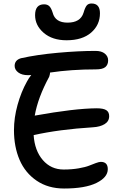

<svg xmlns="http://www.w3.org/2000/svg" viewBox="-20 -1039 706 1101"><path d="M361.8 -808.1Q280.3 -808.1 230.7 -850.6Q181.2 -893.1 181.2 -952.1Q181.2 -1014.2 232.9 -1014.2Q252 -1014.2 262.9 -1003.4Q273.9 -992.7 282.2 -965.8Q296.9 -909.2 367.2 -909.2Q441.4 -909.2 459 -965.8Q467.8 -996.1 477.3 -1007.6Q486.8 -1019 504.9 -1019Q553.2 -1019 553.2 -962.9Q553.2 -896 502.7 -852.1Q452.1 -808.1 361.8 -808.1ZM347.2 42Q256.3 42 190.4 -2.7Q124.5 -47.4 92.3 -122.3Q60.1 -197.3 60.1 -293Q60.1 -363.3 80.6 -437.5Q101.1 -511.7 134.8 -571.8Q144 -589.4 159.2 -608.9Q153.3 -607.9 141.1 -607.9Q105.5 -607.9 84.7 -623.5Q64 -639.2 64 -661.1Q64 -694.3 100.1 -705.1Q191.9 -725.6 311.3 -736.3Q430.7 -747.1 527.8 -747.1Q562.5 -747.1 581.3 -731.4Q600.1 -715.8 600.1 -692.9Q600.1 -668 584.2 -654.5Q568.4 -641.1 529.8 -641.1Q388.7 -641.1 267.1 -623Q267.1 -613.8 262.2 -599.1Q197.3 -479.5 179.2 -376Q406.7 -417 534.2 -418Q573.2 -418 589.6 -407.2Q606 -396.5 606 -373Q606 -343.3 580.1 -327.4Q554.2 -311.5 513.2 -309.1Q317.9 -296.9 172.9 -264.2Q178.7 -175.3 225.6 -121.1Q272.5 -66.9 345.2 -66.9Q391.6 -66.9 430.9 -73.7Q470.2 -80.6 490.7 -88.9Q511.2 -97.2 529.8 -104Q548.3 -110.8 558.1 -110.8Q598.1 -110.8 598.1 -68.8Q598.1 -22 533.2 10Q468.3 42 347.2 42Z"/></svg>

Font: Shantell Sans Irregular
Style: Regular
Weight: 500
Designer: Stephen Nixon, Anya Danilova, Shantell Martin
Foundry: Arrow Type
Version: Version 1.006;[9816181b4]